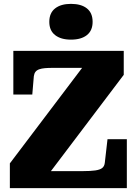

<svg xmlns="http://www.w3.org/2000/svg" viewBox="-20 -973 710 993"><path d="M253 -622Q230 -622 212.5 -620.5Q195 -619 182.5 -614.5Q170 -610 163.5 -601.5Q157 -593 155 -579L147 -484H49V-710H620V-586L198 -28L162 -88H409Q448 -88 472.5 -91.5Q497 -95 508.5 -104Q520 -113 522 -131L536 -253H636V0H31V-128L441 -670L471 -622ZM347 -768Q295 -768 265 -791.5Q235 -815 235 -860Q235 -906 265 -929.5Q295 -953 347 -953Q400 -953 429.5 -929.5Q459 -906 459 -860Q459 -815 429.5 -791.5Q400 -768 347 -768Z"/></svg>

Font: Roboto Serif ExtraBold
Style: Regular
Weight: 800
Designer: Greg Gazdowicz
Foundry: Commercial Type
Version: Version 1.008